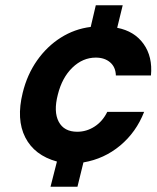

<svg xmlns="http://www.w3.org/2000/svg" viewBox="-20 -695 591 725"><path d="M170.8 10 195 -85Q110 -108.3 75.4 -176.2Q40.8 -244.2 65.8 -345Q82.5 -413.3 120 -466.7Q157.5 -520 209.6 -552.9Q261.7 -585.8 322.5 -593.3L341.7 -675H443.3L422.5 -590Q487.5 -577.5 522.1 -529.2Q556.7 -480.8 550 -410H417.5Q416.7 -441.7 395.8 -459.6Q375 -477.5 341.7 -477.5Q292.5 -477.5 253.3 -439.6Q214.2 -401.7 198.3 -337.5Q181.7 -273.3 201.7 -235.4Q221.7 -197.5 271.7 -197.5Q306.7 -197.5 337.1 -217.1Q367.5 -236.7 385 -272.5H524.2Q494.2 -195.8 433.8 -145.4Q373.3 -95 295 -81.7L272.5 10Z"/></svg>

Font: Funnel Sans Light
Style: Bold Italic
Weight: 700
Italic angle: -14.036°
Version: Version 1.000